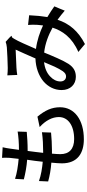

<svg xmlns="http://www.w3.org/2000/svg" viewBox="505 -1326 869 1920"><g transform="rotate(-90 940.0 -366.5)"><path d="M380 -447 390 -525H392C469 -525 523 -529 581 -534L584 -625C534 -617 471 -612 401 -612L413 -699C416 -722 420 -746 427 -775L321 -781C323 -762 323 -744 321 -705L311 -615C242 -621 168 -632 111 -651L106 -563C164 -548 234 -535 302 -530L291 -452L282 -374C218 -380 150 -390 89 -412L85 -320C138 -305 204 -293 273 -288C269 -244 266 -208 266 -183C266 -24 370 37 507 37C701 37 827 -57 827 -201C827 -284 796 -351 733 -427L629 -405C695 -345 729 -278 729 -213C729 -122 646 -60 509 -60C408 -60 358 -111 358 -198C358 -218 360 -248 363 -282H399C460 -282 517 -286 574 -291L577 -382C513 -373 446 -370 384 -370H371Z M1087 -368C1032 -321 999 -258 999 -185C999 -97 1056 -43 1131 -43C1186 -43 1226 -64 1261 -117C1296 -171 1340 -277 1374 -360C1465 -350 1549 -317 1623 -276C1592 -179 1526 -81 1380 -18L1459 48C1590 -20 1663 -108 1702 -226C1735 -202 1765 -178 1793 -154L1814 -206L1836 -258C1807 -279 1771 -303 1729 -328C1738 -383 1744 -444 1747 -510L1650 -521C1653 -493 1653 -458 1651 -426L1645 -371C1575 -404 1496 -431 1410 -442C1448 -529 1486 -619 1512 -661C1516 -668 1520 -674 1524 -679C1532 -688 1537 -681 1541 -685C1544 -688 1510 -721 1481 -745C1466 -739 1446 -735 1426 -733C1385 -730 1271 -724 1220 -724C1200 -724 1170 -725 1146 -728L1150 -629C1173 -633 1203 -636 1223 -637C1265 -639 1366 -644 1403 -645C1378 -592 1346 -517 1315 -447C1222 -444 1143 -414 1087 -368ZM1233 -256C1217 -223 1202 -194 1187 -173C1169 -149 1154 -141 1135 -141C1108 -141 1085 -160 1085 -198C1085 -235 1103 -271 1136 -301C1168 -332 1217 -354 1278 -361C1263 -326 1248 -289 1233 -256Z"/></g></svg>

Font: GenSekiGothic2 TW M
Style: Regular
Weight: 500
Version: Version 2.100;PS 2.1;hotconv 16.6.51;makeotf.lib2.5.65220 DE